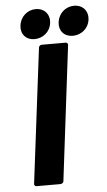

<svg xmlns="http://www.w3.org/2000/svg" viewBox="-58 -878 518 927"><g transform="rotate(-5 201.0 -414.0)"><path d="M70 0C69 5 73 12 81 12H197C202 12 211 8 212 0L292 -654C293 -659 289 -666 281 -666H165C160 -666 152 -662 151 -654ZM133 -696C175 -696 210 -726 215 -767C220 -809 193 -840 151 -840C110 -840 76 -809 71 -767C66 -726 92 -696 133 -696ZM319 -696C361 -696 396 -726 401 -767C406 -809 379 -840 337 -840C295 -840 261 -809 256 -767C251 -726 277 -696 319 -696Z"/></g></svg>

Font: Falling Sky
Style: BdObl
Weight: 700
Designer: Paul D. Hunt
Foundry: Adobe Systems Incorporated
Version: Version 1.02